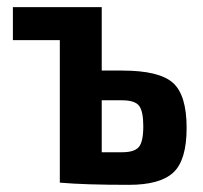

<svg xmlns="http://www.w3.org/2000/svg" viewBox="-20 -510 566 536"><path d="M264 -313H321Q424 -313 462.5 -279Q501 -245 501 -153Q501 -63 464 -28.5Q427 6 340 6Q216 6 149 0H147V-398H16V-490H264ZM264 -85H321Q355 -85 367.5 -99.5Q380 -114 380 -158Q380 -200 368 -215Q356 -230 321 -230H264Z"/></svg>

Font: Exo 2 Semi Bold Condensed
Style: Regular
Weight: 600
Width: 3
Designer: Natanael Gama
Version: Version 1.001;PS 001.001;hotconv 1.0.70;makeotf.lib2.5.58329